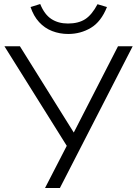

<svg xmlns="http://www.w3.org/2000/svg" viewBox="-20 -935 680 955"><path d="M204 0 321 -227 320 -197 2 -705H79L348 -274H346L567 -705H640L278 0ZM319 -766Q277 -766 239.5 -780.5Q202 -795 174.5 -825Q147 -855 132 -900L180 -915Q201 -863 235.5 -840.5Q270 -818 318 -818Q370 -818 403.5 -839.5Q437 -861 465 -914L512 -900Q483 -827 432 -796.5Q381 -766 319 -766Z"/></svg>

Font: Nunito Sans 8pt Light
Style: Regular
Weight: 300
Version: Version 3.101;gftools[0.9.27]